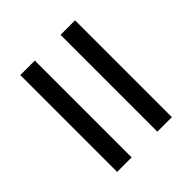

<svg xmlns="http://www.w3.org/2000/svg" viewBox="-166 -720 840 840"><g transform="rotate(-45 254.5 -299.5)"><path d="M85 -599.1H174.8V0H85ZM334 -599.1H423.8V0H334Z"/></g></svg>

Font: Liberation Sans
Style: Regular
Weight: 400
Designer: Steve Matteson
Foundry: Ascender Corporation
Version: Version 2.00.1